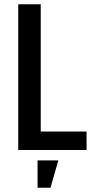

<svg xmlns="http://www.w3.org/2000/svg" viewBox="-20 -707 433 905"><path d="M66 0V-687H172V-87H388V0ZM157 178V49H255L218 178Z"/></svg>

Font: Medium
Style: Regular
Weight: 500
Designer: Fernando Haro
Foundry: deFharo
Version: Version 1.787